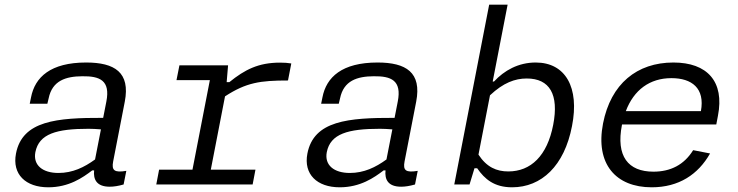

<svg xmlns="http://www.w3.org/2000/svg" viewBox="-20 -785 3140 817"><path d="M346.5 -519C195.5 -519 128.5 -457 112 -370.5L106.5 -343.5H181.5L187 -366.5C202.5 -442.5 260.5 -460 330 -460.5C404 -461.5 450.5 -443.5 432.5 -352.5L419 -283.5C222 -284 75 -272 48 -131.5C31 -43.5 89 12 185.5 12C273 12 332 -29 372.5 -60H380.5C376.5 -22 390.5 9.5 447 9.5C463.5 9.5 483.5 6.5 506 0L517.5 -58C467 -49.5 454 -59.5 461.5 -98L511 -352.5C535 -477 468 -519 346.5 -519ZM130.5 -137.5C146 -216 221 -237 357 -237C372 -237 391 -236 409.5 -234.5L384.5 -106.5C338.5 -73 289 -49 228.5 -49C161.5 -49 120 -82 130.5 -137.5Z M950.5 -507H743.5L731 -444H873L799 -63H657L645 0H1055L1067 -63H877L937.5 -375C1028 -434 1087.5 -442.5 1205.5 -442.5L1219.5 -515C1205 -517.5 1189.5 -518.5 1171.5 -518.5C1080 -518.5 1022 -489 956 -435.5H944.5Z M1586.5 -519C1435.5 -519 1368.5 -457 1352 -370.5L1346.5 -343.5H1421.5L1427 -366.5C1442.5 -442.5 1500.5 -460 1570 -460.5C1644 -461.5 1690.5 -443.5 1672.5 -352.5L1659 -283.5C1462 -284 1315 -272 1288 -131.5C1271 -43.5 1329 12 1425.5 12C1513 12 1572 -29 1612.5 -60H1620.5C1616.5 -22 1630.5 9.5 1687 9.5C1703.5 9.5 1723.5 6.5 1746 0L1757.5 -58C1707 -49.5 1694 -59.5 1701.5 -98L1751 -352.5C1775 -477 1708 -519 1586.5 -519ZM1370.5 -137.5C1386 -216 1461 -237 1597 -237C1612 -237 1631 -236 1649.5 -234.5L1624.5 -106.5C1578.5 -73 1529 -49 1468.5 -49C1401.5 -49 1360 -82 1370.5 -137.5Z M2414 -248.5C2446.5 -412.5 2386.5 -519 2259.5 -519C2185.5 -519 2125.5 -485 2082 -438H2076.5L2140 -765H2061.5L1913 0H1978L1999 -69H2010.5C2042.5 -22.5 2083.5 12 2159 12C2284 12 2381.5 -79 2414 -248.5ZM2016 -127 2065 -379.5C2122 -433 2171.5 -451 2221.5 -451C2319 -451 2359 -383 2334 -254C2308.5 -121.5 2238.5 -55.5 2143 -55.5C2093 -55.5 2051 -73.5 2016 -127Z M2546 -259.5C2512.5 -86.5 2601 12 2753 12C2869 12 2951 -43 3001.5 -132L2929.5 -146C2891 -83.5 2833 -54.5 2760.5 -54.5C2652.5 -54.5 2600.5 -120.5 2626.5 -253.5L2627 -255.5H3028L3035 -292.5C3063.5 -438 2989.5 -519 2845.5 -519C2690.5 -519 2579 -428.5 2546 -259.5ZM2643 -312C2677 -402.5 2745 -452.5 2837 -452.5C2923.5 -452.5 2980.5 -410 2962.5 -312Z"/></svg>

Font: Monaspace Neon Light
Style: Italic
Weight: 300
Italic angle: -11°
Designer: Riley Cran & the Lettermatic Team
Foundry: Lettermatic
Version: Version 1.200 (Monaspace Neon)